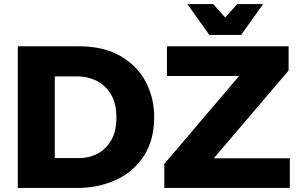

<svg xmlns="http://www.w3.org/2000/svg" viewBox="-20 -930 1482 950"><path d="M363 0H68V-701H370Q491 -701 574 -654Q661 -603.5 702 -523.5Q743 -443.5 743 -351Q743 -238 692.5 -159.5Q638.5 -77.5 551.8 -38.8Q465 0 363 0ZM375 -148Q420 -148 461.5 -169Q503 -190 530.5 -236.5Q556 -281 556 -349Q556 -418.5 529 -463.5Q499.5 -510.5 456 -531.2Q412.5 -552 366 -552H251V-148ZM1414 0H793V-119L1163 -554H806V-701H1408V-581L1038 -147H1414ZM1173 -757H1016L907 -910H1035L1094 -843L1154 -910H1282Z"/></svg>

Font: Argentum Novus
Style: Bold
Weight: 700
Designer: Julieta Ulanovsky (font) & Cristiano Sobral (main changes)
Foundry: Julieta Ulanovsky (font) & Cristiano Sobral (main changes)
Version: Version 3.00;November 27, 2020;FontCreator 13.0.0.2655 64-bi